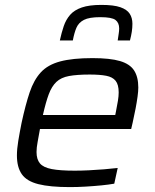

<svg xmlns="http://www.w3.org/2000/svg" viewBox="-20 -755 633 783"><path d="M265 8Q184 8 136.5 -4Q89 -16 69 -44.5Q49 -73 49 -121Q49 -147 54.5 -180.5Q60 -214 68 -254Q84 -328 101 -378.5Q118 -429 146.5 -460Q175 -491 225.5 -504.5Q276 -518 357 -518Q429 -518 469.5 -506Q510 -494 527 -467.5Q544 -441 544 -398Q544 -383 541 -361Q538 -339 533 -312.5Q528 -286 521 -255L515 -229H143Q138 -200 133.5 -176.5Q129 -153 129 -135Q129 -105 143 -88.5Q157 -72 191 -65.5Q225 -59 285 -59Q311 -59 342 -60.5Q373 -62 404 -64.5Q435 -67 460 -70L446 -6Q424 -2 393.5 1Q363 4 329.5 6Q296 8 265 8ZM155 -286H450L453 -301Q458 -326 461 -344.5Q464 -363 464 -378Q464 -410 451.5 -425.5Q439 -441 413 -446Q387 -451 346 -451Q294 -451 261.5 -445Q229 -439 210 -421Q191 -403 179 -371Q167 -339 155 -286ZM224 -590Q231 -622 240 -648.5Q249 -675 266 -694.5Q283 -714 313.5 -724.5Q344 -735 393 -735Q444 -735 471 -725.5Q498 -716 509 -699Q520 -682 520 -658Q520 -642 517.5 -625.5Q515 -609 510 -590H460Q462 -605 464 -617Q466 -629 466 -639Q466 -662 451 -673.5Q436 -685 389 -685Q344 -685 322.5 -674Q301 -663 292 -642.5Q283 -622 277 -590Z"/></svg>

Font: Saira SemiExpanded
Style: Italic
Weight: 400
Width: 6
Italic angle: -12°
Designer: Hector Gatti with collaboration of the Omnibus-Type team
Foundry: Omnibus-Type
Version: Version 1.101